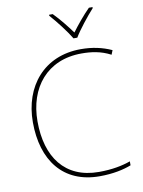

<svg xmlns="http://www.w3.org/2000/svg" viewBox="-102 -1018 818 1097"><g transform="rotate(-10 307.0 -469.5)"><path d="M375 -792H397C421 -833 476 -902 513 -943V-949H492C455 -912 414 -862 386 -824C358 -862 319 -912 282 -949H261V-943C298 -902 351 -833 375 -792ZM405 -699C460 -699 516 -692 573 -662L583 -687C528 -712 470 -724 405 -724C191 -724 63 -568 63 -360C63 -139 174 10 386 10C465 10 526 -4 570 -21V-44C522 -27 463 -15 386 -15C189 -15 90 -153 90 -360C90 -555 204 -699 405 -699Z"/></g></svg>

Font: Noto Sans Lao UI Thin
Style: Regular
Weight: 100
Designer: Monotype Design Team
Foundry: Monotype Imaging Inc.
Version: Version 2.000